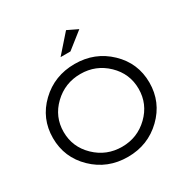

<svg xmlns="http://www.w3.org/2000/svg" viewBox="-205 -1091 1222 1264"><g transform="rotate(-30 406.5 -459.5)"><path d="M407 -702Q560 -702 666.5 -600Q773 -498 773 -350Q773 -202 666.5 -99Q560 4 407 4Q253 4 146.5 -99Q40 -202 40 -350Q40 -498 146.5 -600Q253 -702 407 -702ZM407 -73Q524 -73 607.5 -154Q691 -235 691 -350Q691 -465 607.5 -545.5Q524 -626 407 -626Q289 -626 205 -545.5Q121 -465 121 -350Q121 -235 205 -154Q289 -73 407 -73ZM350 -787 470 -923 549 -885 425 -787Z"/></g></svg>

Font: Trueno
Style: Lt
Weight: 300
Designer: Julieta Ulanovsky
Foundry: Julieta Ulanovsky
Version: Version 3.001b